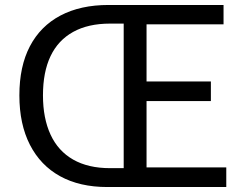

<svg xmlns="http://www.w3.org/2000/svg" viewBox="-20 -753 987 773"><path d="M412 0Q301 0 222 -43.5Q143 -87 100.5 -170Q58 -253 58 -369Q58 -486 100.5 -567Q143 -648 223.5 -690.5Q304 -733 417 -733H880V-655H570V-425H829V-346H570V-79H891V0ZM423 -76H478V-658H423Q335 -658 274.5 -624.5Q214 -591 183.5 -527Q153 -463 153 -369Q153 -277 183.5 -211Q214 -145 274.5 -110.5Q335 -76 423 -76Z"/></svg>

Font: Noto Sans HK Thin
Style: Regular
Weight: 400
Version: Version 2.004-H2;hotconv 1.0.118;makeotfexe 2.5.65603